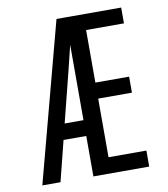

<svg xmlns="http://www.w3.org/2000/svg" viewBox="-82 -805 765 874"><g transform="rotate(-10 300.0 -367.5)"><path d="M43 0 238 -735H309Q295 -674 280 -612.5Q265 -551 250 -490L192 -260H279V-187H174L127 0ZM279 0V-735H537V-662H362V-419H518V-345H362V-74H537V0Z"/></g></svg>

Font: Nova Nerd Font
Style: Regular
Weight: 400
Designer: Belleve Invis
Foundry: Belleve Invis
Version: Version 24.1.4; ttfautohint (v1.8.4);Nerd Fonts 3.1.1